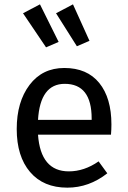

<svg xmlns="http://www.w3.org/2000/svg" viewBox="-20 -852 590 884"><path d="M250 -659 192 -634 86 -791 164 -832ZM392 -664 334 -639 238 -791 316 -832ZM493 -279Q493 -256 491 -232H155Q167 -63 297 -63Q368 -63 434 -109L474 -54Q390 12 290 12Q180 12 118.5 -60Q57 -132 57 -258Q57 -383 116 -461Q175 -539 276 -539Q381 -539 437 -470Q493 -401 493 -279ZM402 -300V-306Q402 -466 278 -466Q165 -466 155 -300Z"/></svg>

Font: Fira Sans
Style: Regular
Weight: 400
Designer: Carrois Corporate & Edenspiekermann AG
Foundry: Carrois Corporate GbR & Edenspiekermann AG
Version: Version 4.106;PS 004.106;hotconv 1.0.70;makeotf.lib2.5.58329